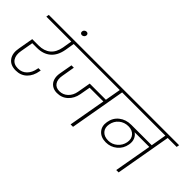

<svg xmlns="http://www.w3.org/2000/svg" viewBox="-29 -1600 2292 2292"><g transform="rotate(45 1117.0 -454.5)"><path d="M27.8 -705.1 34.2 -740.2H636.2L628.9 -705.1H490.2L470.2 -585Q450.2 -474.1 383.5 -418Q316.9 -361.8 210.9 -361.8H133.8L106 -203.1Q90.8 -124 122.3 -75.4Q153.8 -26.9 226.1 -26.9Q292 -26.9 335.9 -70.8Q379.9 -114.7 393.1 -189L396 -203.1H435.1Q433.1 -193.4 433.1 -189.9Q418 -97.7 363 -44.4Q308.1 8.8 224.1 8.8Q132.3 8.8 89.6 -50.5Q46.9 -109.9 65.9 -206.1L99.1 -396H207Q297.9 -396 355 -443.1Q412.1 -490.2 429.2 -585L449.2 -705.1Z M495.6 -918Q511.2 -918 519.5 -908Q527.8 -897.9 525.4 -882.8Q523.4 -868.2 511.5 -858.2Q499.5 -848.1 484.4 -848.1Q469.2 -848.1 460.9 -857.9Q452.6 -867.7 454.6 -882.8Q456.5 -897.9 468.5 -908Q480.5 -918 495.6 -918Z M565.4 -705.1 571.8 -740.2H1464.4L1458.5 -705.1H1307.6L1183.6 0H1142.6L1225.6 -470.2H993.7L969.7 -336.9Q954.1 -252.4 898.2 -200.4Q842.3 -148.4 759.8 -148.9Q709.5 -149.4 674.6 -174.1Q639.6 -198.7 626 -241.5Q612.3 -284.2 621.6 -337.9L651.4 -505.9H691.4L662.6 -336.9Q650.4 -269.5 678.5 -227.3Q706.5 -185.1 766.6 -185.1Q828.6 -185.1 873 -227.3Q917.5 -269.5 929.7 -336.9L959.5 -505.9H1232.4L1267.6 -705.1Z M1596.2 -180.2Q1660.6 -180.2 1709.7 -222.4Q1758.8 -264.6 1771 -327.1Q1783.2 -391.1 1747.8 -432.1Q1712.4 -473.1 1647 -473.1Q1579.1 -473.1 1529.8 -432.4Q1480.5 -391.6 1468.3 -325.2Q1456.1 -261.2 1491.7 -220.7Q1527.3 -180.2 1596.2 -180.2ZM1394 -705.1 1400.4 -740.2H2234.4L2228 -705.1H2077.1L1953.1 0H1913.1L1997.1 -474.1H1749Q1782.2 -453.6 1798.3 -414.3Q1814.5 -375 1805.2 -324.2Q1791.5 -244.6 1731.2 -194.8Q1670.9 -145 1590.3 -145Q1506.8 -145 1461.4 -196.5Q1416 -248 1430.2 -327.1Q1444.3 -410.6 1506.8 -459.7Q1569.3 -508.8 1659.2 -508.8H2003.4L2037.1 -705.1Z"/></g></svg>

Font: SVN-Poppins ExtraLight
Style: Italic
Weight: 200
Italic angle: -10°
Designer: Ninad Kale (Devanagari), Jonny Pinhorn (Latin)
Foundry: Indian Type Foundry
Version: Version 3.002 2017